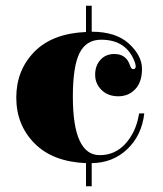

<svg xmlns="http://www.w3.org/2000/svg" viewBox="-20 -590 570 672"><path d="M301 62H281V-19Q164 -24 100.5 -88.5Q37 -153 37 -248.5Q37 -344 100 -408.5Q163 -473 281 -478V-570H301V-479Q386 -479 431.5 -437Q477 -395 477 -349Q477 -303 453.5 -278Q430 -253 394 -253Q358 -253 335.5 -275Q313 -297 313 -328.5Q313 -360 331.5 -380.5Q350 -401 380 -401Q422 -401 435 -361Q439 -348 446 -348Q455 -348 455 -358Q455 -361 453 -369Q425 -451 334 -451Q282 -451 258.5 -404.5Q235 -358 235 -252Q235 -47 329 -47Q382 -47 418 -86Q454 -125 465 -183L467 -193H485Q476 -116 425.5 -68Q375 -20 301 -19Z"/></svg>

Font: Elsie Swash Caps Black
Style: Regular
Weight: 900
Designer: Alejandro Inler
Foundry: Alejandro Inler
Version: 1.003